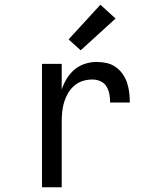

<svg xmlns="http://www.w3.org/2000/svg" viewBox="-20 -789 640 809"><path d="M157 0V-520H240V-412Q248 -436 261.5 -458Q275 -480 294 -496Q313 -512 337.5 -520Q362 -528 387 -528Q408 -528 429 -523.5Q450 -519 467 -507Q484 -495 496.5 -477.5Q509 -460 515.5 -440Q522 -420 524.5 -399Q527 -378 527 -357H444Q444 -374 441 -391.5Q438 -409 429 -424Q420 -439 404 -446.5Q388 -454 370 -454Q349 -454 329 -448Q309 -442 293 -428Q277 -414 266.5 -396Q256 -378 250 -358Q244 -338 242 -317Q240 -296 240 -276V0ZM320 -577 269 -623 403 -769 467 -711Z"/></svg>

Font: Zed Mono Extended
Style: Regular
Weight: 400
Width: 7
Monospace: yes
Designer: Belleve Invis
Foundry: Belleve Invis
Version: Version 1.0.0; ttfautohint (v1.8.4)